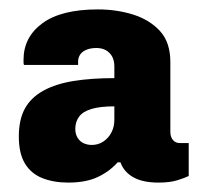

<svg xmlns="http://www.w3.org/2000/svg" viewBox="-20 -718 421 408"><path d="M125 -330Q94 -330 70 -339.5Q46 -349 33 -370.5Q20 -392 20 -428Q20 -464 33 -487.5Q46 -511 72.5 -525.5Q99 -540 137 -546Q175 -552 223 -552V-577Q223 -589 218.5 -597.5Q214 -606 205.5 -611Q197 -616 185 -616Q172 -616 163 -612Q154 -608 150 -601.5Q146 -595 146 -588V-580H31Q30 -582 30 -585.5Q30 -589 30 -591Q30 -639 70 -668.5Q110 -698 188 -698Q228 -698 263 -687Q298 -676 320 -652Q342 -628 342 -586V-438Q342 -427 347.5 -420.5Q353 -414 362 -414H381V-344Q373 -340 357 -335Q341 -330 317 -330Q283 -330 263 -341.5Q243 -353 236 -373H230Q212 -353 187 -341.5Q162 -330 125 -330ZM175 -410Q189 -410 200 -417.5Q211 -425 217 -437Q223 -449 223 -463V-492Q193 -492 174.5 -486.5Q156 -481 148 -470Q140 -459 140 -444Q140 -433 145 -425Q150 -417 158 -413.5Q166 -410 175 -410Z"/></svg>

Font: Archivo SemiCondensed Black
Style: Regular
Weight: 900
Width: 4
Designer: Hector Gatti
Foundry: Omnibus-Type
Version: Version 2.001